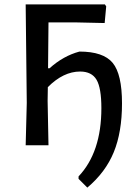

<svg xmlns="http://www.w3.org/2000/svg" viewBox="-20 -662 632 875"><path d="M342 -427Q451 -427 493.5 -375.5Q536 -324 536 -191Q536 -60 498.5 31.5Q461 123 378 193L338 153V142Q442 32 442 -169Q442 -261 420 -298.5Q398 -336 345 -336Q269 -336 198 -265L197 -202L201 0H97L102 -193L97 -642H458L464 -633L457 -557L322 -560H201L199 -351H206Q268 -407 342 -427Z"/></svg>

Font: Alegreya Sans SC Medium
Style: Regular
Weight: 500
Designer: Juan Pablo del Peral
Foundry: Huerta Tipografica
Version: Version 2.001;PS 002.001;hotconv 1.0.88;makeotf.lib2.5.64775